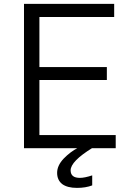

<svg xmlns="http://www.w3.org/2000/svg" viewBox="-20 -751 645 973"><path d="M101.6 0Q101.6 -182.6 101.6 -731.4Q215.8 -731.4 558.6 -731.4Q558.6 -714.8 558.6 -665Q463.9 -665 179.7 -665Q179.7 -601.6 179.7 -411.1Q265.6 -411.1 521.5 -411.1Q521.5 -394.5 521.5 -345.7Q436.5 -345.7 179.7 -345.7Q179.7 -275.4 179.7 -66.4Q276.4 -66.4 566.4 -66.4Q566.4 -49.8 566.4 0Q450.2 0 101.6 0ZM269.5 125Q269.5 87.9 302.7 52.7Q335.9 18.6 375 -2Q399.4 -2 449.2 -2Q337.9 66.4 337.9 112.3Q337.9 150.4 384.8 150.4Q409.2 150.4 447.3 137.7Q447.3 154.3 447.3 188.5Q414.1 201.2 370.1 201.2Q321.3 201.2 294.9 181.6Q269.5 161.1 269.5 125Z"/></svg>

Font: Gothic A1
Style: Regular
Weight: 400
Designer: HanYang I&C Co.,Ltd.
Version: Version 2.50